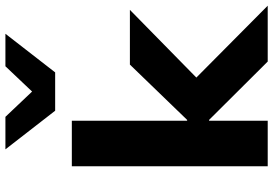

<svg xmlns="http://www.w3.org/2000/svg" viewBox="-166 -818 984 691"><g transform="rotate(-90 325.5 -472.0)"><path d="M73 0V-705H237V-290H240L439 -496H636L365 -230L367 -282L651 0H450L240 -211H237V0ZM273 -765 134 -944H251L342 -848L433 -944H550L411 -765Z"/></g></svg>

Font: Nunito Sans 10pt SemiExpanded ExtraBold
Style: Regular
Weight: 800
Width: 6
Designer: Vernon Adams
Foundry: Vernon Adams
Version: Version 3.101;gftools[0.9.27]